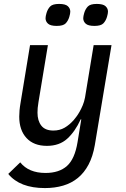

<svg xmlns="http://www.w3.org/2000/svg" viewBox="-20 -746 640 978"><path d="M209 212Q81 212 22 140L83 81Q126 135 212 135Q281 135 321 99.5Q361 64 375 -22L394 -138H391Q362 -75 322 -39Q282 -3 219 -3Q152 -3 115 -43Q78 -83 78 -152Q78 -167 79.5 -184Q81 -201 85 -224L133 -516H224L176 -226Q173 -209 172 -196Q171 -183 171 -172Q171 -131 190.5 -106Q210 -81 252 -81Q284 -81 309 -95.5Q334 -110 356 -135Q361 -141 369 -151.5Q377 -162 385.5 -177Q394 -192 401.5 -210Q409 -228 413 -249L457 -516H548L463 -7Q453 51 431 92.5Q409 134 376.5 160.5Q344 187 301.5 199.5Q259 212 209 212ZM269 -614Q237 -614 224.5 -625.5Q212 -637 212 -653Q212 -663 217 -680Q223 -700 235.5 -713Q248 -726 281 -726Q313 -726 325.5 -714.5Q338 -703 338 -687Q338 -677 333 -660Q327 -640 314.5 -627Q302 -614 269 -614ZM461 -614Q429 -614 416.5 -625.5Q404 -637 404 -653Q404 -663 409 -680Q415 -700 427.5 -713Q440 -726 473 -726Q505 -726 517.5 -714.5Q530 -703 530 -687Q530 -677 525 -660Q519 -640 506.5 -627Q494 -614 461 -614Z"/></svg>

Font: IBM Plex Mono Text
Style: Italic
Weight: 450
Italic angle: -9°
Monospace: yes
Designer: Mike Abbink, Paul van der Laan, Pieter van Rosmalen
Foundry: Bold Monday
Version: Version 2.1